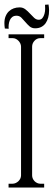

<svg xmlns="http://www.w3.org/2000/svg" viewBox="-25 -843 239 856"><path d="M171.9 -6.8H13.2V-23.9H30.8Q38.1 -23.9 45.2 -27.1Q52.2 -30.3 57.4 -35.4Q62.5 -40.5 65.7 -47.1Q68.8 -53.7 68.8 -61V-634.8Q68.8 -642.1 65.7 -648.9Q62.5 -655.8 57.4 -661.1Q52.2 -666.5 45.7 -669.7Q39.1 -672.9 32.2 -672.9H13.2V-689.9H171.9V-672.9H154.8Q139.6 -672.9 128.9 -661.4Q118.2 -649.9 118.2 -634.8V-61Q118.2 -53.7 121.1 -47.1Q124 -40.5 128.9 -35.4Q133.8 -30.3 140.6 -27.1Q147.5 -23.9 154.8 -23.9H171.9ZM191.4 -822.8Q192.4 -815.9 193.1 -809.3Q193.8 -802.7 193.8 -795.9Q193.8 -779.3 189.9 -764.9Q186 -750.5 178.5 -739.7Q170.9 -729 159.2 -722.9Q147.5 -716.8 131.8 -716.8Q116.7 -716.8 106.7 -725.6Q96.7 -734.4 87.9 -744.9Q79.1 -755.4 70.3 -764.2Q61.5 -772.9 48.8 -772.9Q37.1 -772.9 29.8 -767.3Q22.5 -761.7 18.8 -752.9Q15.1 -744.1 13.9 -733.9Q12.7 -723.6 13.7 -714.8L-3.4 -715.8Q-4.4 -722.2 -4.9 -728Q-5.4 -733.9 -5.4 -739.7Q-5.4 -757.3 0 -770.5Q5.4 -783.7 14.6 -792.5Q23.9 -801.3 36.1 -805.7Q48.3 -810.1 62.5 -810.1Q77.1 -810.1 88.1 -801.5Q99.1 -793 108.6 -782.5Q118.2 -772 127.4 -763.4Q136.7 -754.9 147.5 -754.9Q158.2 -754.9 164.3 -762.7Q170.4 -770.5 173.3 -781.2Q176.3 -792 176.3 -803.2Q176.3 -814.5 175.8 -821.8Z"/></svg>

Font: Bigelow Rules
Style: Regular
Weight: 400
Designer: Astigmatic (AOETI)
Foundry: Astigmatic (AOETI)
Version: Version 1.001